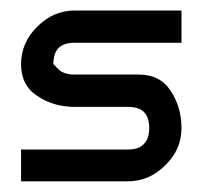

<svg xmlns="http://www.w3.org/2000/svg" viewBox="-20 -340 380 360"><path d="M320.3 -320.3Q320.3 -304.7 320.3 -259.8Q275.4 -259.8 207 -259.8Q139.6 -259.8 120.1 -259.8Q99.6 -259.8 89.8 -250Q80.1 -240.2 80.1 -219.7Q80.1 -219.7 89.8 -210Q99.6 -200.2 120.1 -200.2Q160.2 -200.2 185.5 -200.2Q211.9 -200.2 240.2 -200.2Q280.3 -200.2 299.8 -169.9Q320.3 -139.6 320.3 -99.6Q320.3 -99.6 320.3 -99.6Q320.3 -59.6 290 -30.3Q259.8 0 219.7 0Q153.3 0 19.5 0Q19.5 -14.6 19.5 -59.6Q70.3 -59.6 219.7 -59.6Q240.2 -59.6 250 -70.3Q259.8 -80.1 259.8 -99.6Q259.8 -120.1 250 -129.9Q240.2 -139.6 219.7 -139.6Q182.6 -139.6 161.1 -139.6Q138.7 -139.6 120.1 -139.6Q80.1 -139.6 49.8 -160.2Q19.5 -179.7 19.5 -219.7Q19.5 -259.8 49.8 -290Q80.1 -320.3 120.1 -320.3Q186.5 -320.3 320.3 -320.3Z"/></svg>

Font: Moonwalk
Style: Regular
Weight: 400
Designer: BarCoded
Foundry: BarCoded
Version: Version 1.0